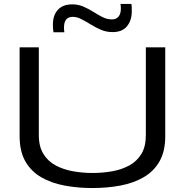

<svg xmlns="http://www.w3.org/2000/svg" viewBox="-20 -939 933 969"><path d="M79 -252V-700H176V-256Q176 -199 199.5 -161.5Q223 -124 262 -103.5Q301 -83 349 -74.5Q397 -66 447 -66Q498 -66 546 -74.5Q594 -83 632.5 -104Q671 -125 693.5 -162Q716 -199 716 -256V-700H814V-252Q814 -175 785 -124.5Q756 -74 705 -44.5Q654 -15 587.5 -2.5Q521 10 446 10Q372 10 305.5 -2.5Q239 -15 188 -44.5Q137 -74 108 -124.5Q79 -175 79 -252ZM250 -776Q248 -786 247.5 -796Q247 -806 247 -815Q247 -862 272 -889.5Q297 -917 345 -917Q375 -917 401.5 -905.5Q428 -894 451.5 -879Q475 -864 498 -852.5Q521 -841 546 -841Q566 -841 578 -855Q590 -869 590 -896Q590 -909 588 -919H643Q645 -909 645 -899.5Q645 -890 645 -881Q645 -836 621 -806.5Q597 -777 548 -777Q517 -777 490 -788.5Q463 -800 438 -815.5Q413 -831 390.5 -842.5Q368 -854 347 -854Q303 -854 303 -800Q303 -786 305 -776Z"/></svg>

Font: Georama Extended
Style: Regular
Weight: 400
Width: 7
Designer: Jean-Baptiste Levee
Foundry: Production Type
Version: Version 1.000